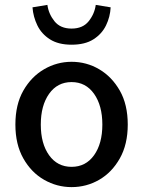

<svg xmlns="http://www.w3.org/2000/svg" viewBox="-20 -754 586 786"><path d="M273 12Q213 12 160.5 -18Q108 -48 75.5 -105.5Q43 -163 43 -244Q43 -326 75.5 -383Q108 -440 160.5 -470.5Q213 -501 273 -501Q334 -501 386 -470.5Q438 -440 470.5 -383Q503 -326 503 -244Q503 -163 470.5 -105.5Q438 -48 386 -18Q334 12 273 12ZM273 -71Q331 -71 365 -118.5Q399 -166 399 -244Q399 -322 365 -370Q331 -418 273 -418Q215 -418 181 -370Q147 -322 147 -244Q147 -166 181 -118.5Q215 -71 273 -71ZM273 -571Q219 -571 184.5 -593Q150 -615 133 -650Q116 -685 113 -724L174 -734Q179 -697 203 -667Q227 -637 273 -637Q319 -637 343 -667Q367 -697 372 -734L433 -724Q431 -685 414 -650Q397 -615 362.5 -593Q328 -571 273 -571Z"/></svg>

Font: Assistant SemiBold
Style: Regular
Weight: 600
Designer: Hebrew By Ben Nathan, Latin by Paul Hunt
Version: Version 3.000